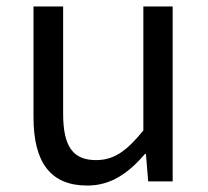

<svg xmlns="http://www.w3.org/2000/svg" viewBox="-20 -563 647 596"><path d="M251 13C325 13 379 -26 430 -85H433L440 0H516V-543H425V-158C373 -94 334 -66 278 -66C206 -66 176 -109 176 -210V-543H84V-199C84 -60 136 13 251 13Z"/></svg>

Font: Noto Sans CJK JP
Style: Regular
Weight: 400
Designer: Ryoko NISHIZUKA 西塚涼子 (kana, bopomofo & ideographs); Paul D. Hunt (Latin, Greek & Cyrillic); Sandoll Communications 산돌커뮤니
Foundry: Adobe
Version: Version 2.004;hotconv 1.0.118;makeotfexe 2.5.65603